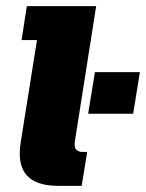

<svg xmlns="http://www.w3.org/2000/svg" viewBox="-20 -603 474 623"><path d="M168 0Q97 0 66.5 -34.5Q36 -69 47 -140L100 -473H50L67 -583H292L223 -145Q220 -126 227 -118Q234 -110 247 -110H263L245 0ZM266 -234 288 -369H434L412 -234Z"/></svg>

Font: Rokkitt SemiBold Black
Style: Italic
Weight: 900
Italic angle: -9°
Version: Version 3.103